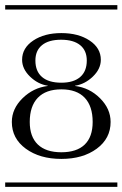

<svg xmlns="http://www.w3.org/2000/svg" viewBox="-29 -728 477 748"><path d="M-8.8 -708H428.2V-690.9H-8.8ZM-8.8 -17.1H428.2V0H-8.8ZM86.9 -252.9Q86.9 -195.3 118.4 -165Q149.9 -134.8 210 -134.8Q270 -134.8 301 -164.8Q332 -194.8 332 -252.9Q332 -314.5 301 -347.2Q270 -379.9 210 -379.9Q149.9 -379.9 118.4 -347.2Q86.9 -314.5 86.9 -252.9ZM210 -405.8Q257.8 -405.8 283.4 -428Q309.1 -450.2 309.1 -492.2Q309.1 -531.2 283.2 -552.2Q257.3 -573.2 209 -573.2Q160.6 -573.2 134.8 -552.2Q108.9 -531.2 108.9 -492.2Q108.9 -450.2 134.8 -428Q160.6 -405.8 210 -405.8ZM17.1 -252.9Q17.1 -304.2 58.8 -345.2Q100.6 -386.2 157.2 -393.1V-394Q118.7 -399.9 87.9 -429.7Q57.1 -459.5 57.1 -495.1Q57.1 -541 100.6 -570.1Q144 -599.1 210 -599.1Q276.4 -599.1 320.1 -570.1Q363.8 -541 363.8 -495.1Q363.8 -459.5 332.8 -429.7Q301.8 -399.9 263.2 -394V-393.1Q319.8 -386.2 360.8 -345.2Q401.9 -304.2 401.9 -252.9Q401.9 -188.5 347.9 -148.7Q293.9 -108.9 210 -108.9Q126 -108.9 71.5 -148.7Q17.1 -188.5 17.1 -252.9Z"/></svg>

Font: FoglihtenFr01
Style: Regular
Weight: 500
Version: Version 0.68